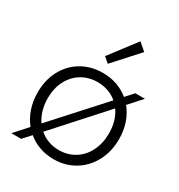

<svg xmlns="http://www.w3.org/2000/svg" viewBox="-182 -893 957 1024"><g transform="rotate(30 297.0 -381.0)"><path d="M137.7 -47.9 94.2 0H33.7L106 -80.1Q77.1 -115.2 61.8 -161.1Q46.4 -207 46.4 -259.3Q46.4 -335.9 78.6 -396Q110.8 -456.1 168 -489.5Q225.1 -522.9 296.9 -522.9Q343.3 -522.9 384 -508.8Q424.8 -494.6 457 -467.8L500 -515.1H559.1L488.3 -436.5Q516.6 -401.9 532 -356.7Q547.4 -311.5 547.4 -259.3Q547.4 -182.6 515.1 -121.8Q482.9 -61 425.8 -26.6Q368.7 7.8 296.9 7.8Q251 7.8 210.4 -6.6Q169.9 -21 137.7 -47.9ZM485.4 -259.3Q485.4 -336.9 447.3 -391.1L177.2 -91.8Q201.2 -70.8 231.7 -59.6Q262.2 -48.3 296.9 -48.3Q351.6 -48.3 394.5 -75Q437.5 -101.6 461.4 -149.7Q485.4 -197.8 485.4 -259.3ZM147 -125.5 417.5 -423.8Q393.6 -444.3 362.8 -455.3Q332 -466.3 296.9 -466.3Q243.2 -466.3 200.2 -440.4Q157.2 -414.6 132.8 -367.4Q108.4 -320.3 108.4 -259.3Q108.4 -220.2 118.4 -186.3Q128.4 -152.3 147 -125.5ZM261.2 -606 384.8 -768.6 431.2 -729 293.9 -577.6Z"/></g></svg>

Font: Reddit Sans Light
Style: Regular
Weight: 300
Designer: Stephen Hutchings
Foundry: Reddit
Version: Version 1.013